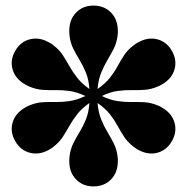

<svg xmlns="http://www.w3.org/2000/svg" viewBox="-20 -780 668 686"><path d="M314 -114Q276 -114 251.8 -139Q227.5 -164 227.5 -204Q227.5 -208.5 227.8 -212.8Q228 -217 228.5 -222Q232 -248 242.2 -268.5Q252.5 -289 264.8 -309Q277 -329 287 -353.5Q297 -378 299.5 -412Q272 -392.5 255.8 -371.8Q239.5 -351 228 -330.2Q216.5 -309.5 204 -290.5Q191.5 -271.5 171 -255.5Q167 -252 163.5 -250Q160 -248 156 -245.5Q121.5 -225.5 87.5 -234Q53.5 -242.5 34.5 -275.5Q15.5 -308.5 25 -342Q34.5 -375.5 69.5 -395.5Q73.5 -398 77 -399.8Q80.5 -401.5 85.5 -403.5Q109.5 -413.5 132.2 -414.8Q155 -416 178.5 -415.5Q202 -415 228 -418.8Q254 -422.5 285 -437Q254 -451.5 228 -455Q202 -458.5 178.5 -458Q155 -457.5 132.2 -459Q109.5 -460.5 85.5 -470.5Q80.5 -472.5 77 -474.5Q73.5 -476.5 69.5 -478.5Q34.5 -498.5 25 -532Q15.5 -565.5 34.5 -598.5Q53.5 -631.5 87.5 -639.8Q121.5 -648 156 -628Q160 -626 163.5 -623.8Q167 -621.5 171 -618Q191.5 -602.5 204 -583.5Q216.5 -564.5 228 -543.8Q239.5 -523 255.8 -502.2Q272 -481.5 299.5 -462Q297 -496 287 -520.2Q277 -544.5 264.8 -564.8Q252.5 -585 242.2 -605.2Q232 -625.5 228.5 -651.5Q228 -657 227.8 -661Q227.5 -665 227.5 -669.5Q227.5 -710 251.8 -735Q276 -760 314 -760Q352.5 -760 376.8 -735Q401 -710 401 -669.5Q401 -665 401 -661Q401 -657 400 -651.5Q396.5 -625.5 386 -605.2Q375.5 -585 363.5 -564.8Q351.5 -544.5 341.5 -520.2Q331.5 -496 328.5 -462Q356.5 -481.5 372.8 -502.2Q389 -523 400.2 -543.8Q411.5 -564.5 424 -583.5Q436.5 -602.5 457.5 -618Q461.5 -621.5 465.2 -623.8Q469 -626 472.5 -628Q507.5 -648 541.2 -639.8Q575 -631.5 594 -598.5Q613 -565.5 603.5 -532Q594 -498.5 559 -478.5Q555.5 -476.5 551.8 -474.5Q548 -472.5 543 -470.5Q519 -460.5 496.2 -459Q473.5 -457.5 450 -458Q426.5 -458.5 400.2 -455Q374 -451.5 343.5 -437Q374 -422.5 400.2 -418.8Q426.5 -415 449.8 -415.5Q473 -416 496 -414.8Q519 -413.5 543 -403.5Q548 -401.5 551.8 -399.8Q555.5 -398 559 -395.5Q594 -375.5 603.5 -342Q613 -308.5 594 -275.5Q575 -242.5 541.2 -234Q507.5 -225.5 472.5 -245.5Q469 -248 465.2 -250Q461.5 -252 457.5 -255.5Q436.5 -271.5 424 -290.5Q411.5 -309.5 400.2 -330.2Q389 -351 372.8 -371.8Q356.5 -392.5 328.5 -412Q331.5 -378 341.5 -353.5Q351.5 -329 363.5 -309Q375.5 -289 386 -268.5Q396.5 -248 400 -222Q401 -217 401 -212.8Q401 -208.5 401 -204Q401 -164 376.8 -139Q352.5 -114 314 -114Z"/></svg>

Font: Bodoni Moda 9pt ExtraBold
Style: Regular
Weight: 800
Designer: Owen Earl
Foundry: indestructible type
Version: Version 2.005